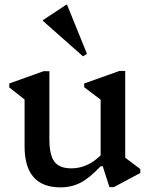

<svg xmlns="http://www.w3.org/2000/svg" viewBox="-20 -795 645 828"><path d="M241 13Q86 13 86 -164V-366L20 -418V-435L168 -488H193V-194Q193 -127 214.5 -98Q236 -69 288 -69Q357 -69 414 -125V-365L343 -419V-435L495 -489H520V-115L585 -66V-49L471 12H452L423 -78H414Q367 -28 328 -7.5Q289 13 241 13ZM338 -552 165 -705V-708L266 -775H269L355 -563Z"/></svg>

Font: Platypi
Style: Regular
Weight: 400
Designer: David Sargent
Foundry: Bolt Cutter Type
Version: Version 1.200; ttfautohint (v1.8.4.7-5d5b)